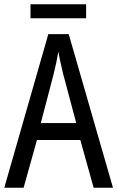

<svg xmlns="http://www.w3.org/2000/svg" viewBox="-20 -874 547 894"><path d="M381 -854H122V-789H381ZM416 0H506L300 -715H205L0 0H90L152 -222H354ZM274 -530 335 -301H170L230 -530C238 -562 246 -600 252 -634C256 -605 267 -560 274 -530Z"/></svg>

Font: Noto Sans Arabic UI Cn
Style: Regular
Weight: 400
Width: 3
Designer: Monotype Design Team, Nadine Chahine and Nizar Qandah
Foundry: Monotype Imaging Inc.
Version: Version 2.010